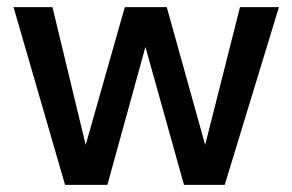

<svg xmlns="http://www.w3.org/2000/svg" viewBox="-20 -520 822 540"><path d="M18 -500H127.5L221 -112.5L331 -500H449L557 -112.5L655 -500H764.5L612 0H497.5L389 -388L282 0H163Z"/></svg>

Font: Overused Grotesk Medium
Style: Regular
Weight: 525
Version: Version 0.004